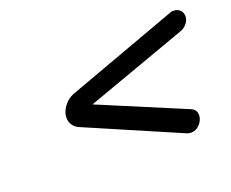

<svg xmlns="http://www.w3.org/2000/svg" viewBox="-77 -678 790 656"><g transform="rotate(-20 318.0 -350.0)"><path d="M591 -554Q594 -556 597.5 -556Q601 -556 604 -556Q615 -556 624 -549.5Q633 -543 635 -531Q638 -517 628.5 -502.5Q619 -488 602 -482L234 -350L546 -219Q560 -213 563 -199Q566 -185 558 -170Q543 -144 517 -144Q511 -144 503 -147L162 -294Q147 -301 139.5 -316Q132 -331 136 -350Q141 -369 154.5 -384Q168 -399 186 -406Z"/></g></svg>

Font: Sepalumica Med
Style: Italic
Weight: 500
Italic angle: -12°
Designer: Julieta Ulanovsky
Foundry: Julieta Ulanovsky
Version: Version 7.200